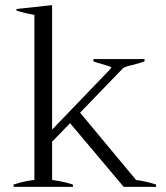

<svg xmlns="http://www.w3.org/2000/svg" viewBox="-20 -728 646 748"><path d="M588 -9V0H462L253 -248L183 -176V-27Q232 -20 264 -9V0H33V-9Q75 -23 114 -27V-670Q70 -678 44 -687V-693L183 -708V-223L406 -455Q412 -461 414 -466Q412 -468 379 -478Q358 -483 344 -489V-498H543V-489Q533 -485 501 -476Q468 -469 459 -462L292 -289L510 -27Q552 -21 588 -9Z"/></svg>

Font: Trirong Light
Style: Regular
Weight: 300
Designer: Katatrad Team
Foundry: CadsonDemak
Version: Version 1.001